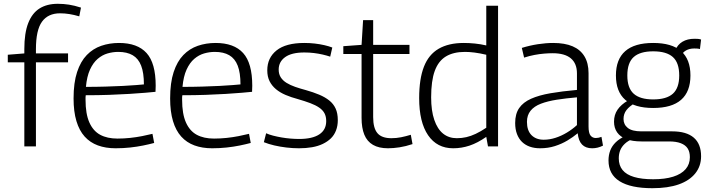

<svg xmlns="http://www.w3.org/2000/svg" viewBox="-20 -770 3723 1010"><path d="M108 0V-442H21V-482L108 -489V-512Q108 -596 128.5 -648.5Q149 -701 188 -725.5Q227 -750 284 -750Q314 -750 343 -745.5Q372 -741 406 -730L397 -684Q370 -692 345 -696Q320 -700 296 -700Q233 -700 201 -656Q169 -612 169 -511V-489H338V-442H169V0Z M588 10Q536 10 495 -5Q454 -20 425.5 -51.5Q397 -83 382 -133Q367 -183 367 -252Q367 -335 385.5 -391Q404 -447 436.5 -480.5Q469 -514 512.5 -529Q556 -544 606 -544Q703 -544 751 -491Q799 -438 799 -319Q799 -313 798.5 -303.5Q798 -294 798 -287Q779 -285 743.5 -282Q708 -279 660 -276Q612 -273 554 -271Q496 -269 431 -269Q430 -263 430 -257.5Q430 -252 430 -245Q430 -171 450 -126Q470 -81 507 -61Q544 -41 598 -41Q631 -41 664 -44.5Q697 -48 727.5 -54Q758 -60 782 -66L791 -18Q765 -11 733 -4.5Q701 2 664.5 6Q628 10 588 10ZM432 -313Q486 -313 535.5 -314.5Q585 -316 626.5 -318Q668 -320 696.5 -322.5Q725 -325 737 -326Q737 -387 722.5 -424.5Q708 -462 678 -479.5Q648 -497 602 -497Q574 -497 546 -489Q518 -481 494 -460.5Q470 -440 453.5 -404Q437 -368 432 -313Z M1096 10Q1044 10 1003 -5Q962 -20 933.5 -51.5Q905 -83 890 -133Q875 -183 875 -252Q875 -335 893.5 -391Q912 -447 944.5 -480.5Q977 -514 1020.5 -529Q1064 -544 1114 -544Q1211 -544 1259 -491Q1307 -438 1307 -319Q1307 -313 1306.5 -303.5Q1306 -294 1306 -287Q1287 -285 1251.5 -282Q1216 -279 1168 -276Q1120 -273 1062 -271Q1004 -269 939 -269Q938 -263 938 -257.5Q938 -252 938 -245Q938 -171 958 -126Q978 -81 1015 -61Q1052 -41 1106 -41Q1139 -41 1172 -44.5Q1205 -48 1235.5 -54Q1266 -60 1290 -66L1299 -18Q1273 -11 1241 -4.5Q1209 2 1172.5 6Q1136 10 1096 10ZM940 -313Q994 -313 1043.5 -314.5Q1093 -316 1134.5 -318Q1176 -320 1204.5 -322.5Q1233 -325 1245 -326Q1245 -387 1230.5 -424.5Q1216 -462 1186 -479.5Q1156 -497 1110 -497Q1082 -497 1054 -489Q1026 -481 1002 -460.5Q978 -440 961.5 -404Q945 -368 940 -313Z M1368 -22 1380 -69Q1395 -62 1416.5 -56.5Q1438 -51 1461 -47Q1484 -43 1508 -41Q1532 -39 1554 -39Q1623 -39 1659.5 -63Q1696 -87 1696 -133Q1696 -157 1687 -174Q1678 -191 1659 -204Q1640 -217 1612 -227.5Q1584 -238 1546 -249Q1512 -258 1482.5 -270.5Q1453 -283 1431.5 -301Q1410 -319 1398 -343Q1386 -367 1386 -400Q1386 -466 1435 -505Q1484 -544 1581 -544Q1609 -544 1635.5 -541Q1662 -538 1686 -532.5Q1710 -527 1728 -520L1717 -472Q1699 -478 1677.5 -483Q1656 -488 1631.5 -491Q1607 -494 1581 -494Q1514 -494 1480 -469.5Q1446 -445 1446 -404Q1446 -380 1457 -363Q1468 -346 1487.5 -334Q1507 -322 1533 -313Q1559 -304 1589 -296Q1628 -285 1659 -272Q1690 -259 1712 -241.5Q1734 -224 1745.5 -199Q1757 -174 1757 -138Q1757 -108 1747.5 -83.5Q1738 -59 1720.5 -42Q1703 -25 1678 -13Q1653 -1 1621.5 4.5Q1590 10 1553 10Q1520 10 1486.5 6Q1453 2 1423 -5Q1393 -12 1368 -22Z M2021 10Q1973 10 1942 -8Q1911 -26 1896.5 -61.5Q1882 -97 1882 -150V-486H1786V-527L1882 -534L1890 -664H1943V-534H2134V-486H1943V-154Q1943 -96 1965.5 -69.5Q1988 -43 2039 -43Q2065 -43 2090 -48Q2115 -53 2141 -61L2150 -12Q2114 0 2081.5 5Q2049 10 2021 10Z M2547 0 2538 -50Q2492 -18 2450 -4Q2408 10 2364 10Q2279 10 2232 -58.5Q2185 -127 2185 -254Q2185 -355 2210 -419Q2235 -483 2287.5 -513.5Q2340 -544 2420 -544Q2448 -544 2478 -541Q2508 -538 2538 -531V-740H2600V0ZM2538 -98V-482Q2504 -490 2476.5 -493.5Q2449 -497 2426 -497Q2365 -497 2325.5 -473Q2286 -449 2267 -397Q2248 -345 2248 -258Q2248 -188 2264.5 -139.5Q2281 -91 2311 -67Q2341 -43 2383 -43Q2409 -43 2433 -48.5Q2457 -54 2482.5 -66Q2508 -78 2538 -98Z M2690 -123Q2690 -171 2711 -201.5Q2732 -232 2773.5 -250.5Q2815 -269 2875.5 -279.5Q2936 -290 3015 -297V-384Q3015 -436 2983 -463Q2951 -490 2887 -490Q2867 -490 2842.5 -488Q2818 -486 2791.5 -481Q2765 -476 2737 -467L2725 -518Q2767 -531 2809.5 -537.5Q2852 -544 2890 -544Q2951 -544 2992 -526.5Q3033 -509 3054.5 -473.5Q3076 -438 3076 -385V-105Q3076 -70 3086.5 -57Q3097 -44 3114 -44Q3121 -44 3128.5 -45.5Q3136 -47 3144 -50L3152 -4Q3138 3 3124 6.5Q3110 10 3095 10Q3061 10 3042 -9.5Q3023 -29 3019 -69Q2995 -49 2965 -31Q2935 -13 2899 -1.5Q2863 10 2821 10Q2791 10 2767 1.5Q2743 -7 2726 -23.5Q2709 -40 2699.5 -65Q2690 -90 2690 -123ZM2752 -129Q2752 -83 2776 -59Q2800 -35 2840 -35Q2871 -35 2902 -45Q2933 -55 2962 -72.5Q2991 -90 3015 -112V-258Q2957 -253 2909 -245.5Q2861 -238 2825.5 -224.5Q2790 -211 2771 -187.5Q2752 -164 2752 -129Z M3412 220Q3298 220 3239.5 183.5Q3181 147 3181 74Q3181 46 3190 22Q3199 -2 3219 -21.5Q3239 -41 3270 -55L3312 -41Q3284 -30 3267 -14Q3250 2 3242.5 21Q3235 40 3235 63Q3235 100 3255 124.5Q3275 149 3315.5 161Q3356 173 3416 173Q3478 173 3521 159.5Q3564 146 3586.5 120Q3609 94 3609 57Q3609 29 3597.5 11Q3586 -7 3561.5 -16.5Q3537 -26 3500 -26H3354Q3307 -26 3275 -38Q3243 -50 3226.5 -73.5Q3210 -97 3210 -130Q3210 -166 3228.5 -193Q3247 -220 3283 -241L3319 -227Q3291 -211 3275.5 -191Q3260 -171 3260 -144Q3260 -115 3282.5 -97Q3305 -79 3354 -79H3516Q3591 -79 3629.5 -46Q3668 -13 3668 52Q3668 104 3637.5 142Q3607 180 3550.5 200Q3494 220 3412 220ZM3416 -202Q3318 -202 3269 -245Q3220 -288 3220 -373Q3220 -458 3269 -501Q3318 -544 3416 -544Q3514 -544 3563 -501Q3612 -458 3612 -373Q3612 -288 3563 -245Q3514 -202 3416 -202ZM3416 -247Q3486 -247 3519.5 -277Q3553 -307 3553 -373Q3553 -440 3519.5 -470Q3486 -500 3416 -500Q3347 -500 3313.5 -470Q3280 -440 3280 -373Q3280 -307 3313.5 -277Q3347 -247 3416 -247ZM3558 -470 3532 -505Q3544 -535 3570 -550.5Q3596 -566 3633 -566Q3643 -566 3651 -565.5Q3659 -565 3668 -562L3662 -512Q3655 -514 3647.5 -514.5Q3640 -515 3632 -515Q3607 -515 3588.5 -504.5Q3570 -494 3558 -470Z"/></svg>

Font: Georama ExtraCondensed Thin Light
Style: Regular
Weight: 300
Version: Version 1.001